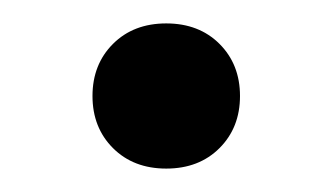

<svg xmlns="http://www.w3.org/2000/svg" viewBox="-20 -359 283 164"><path d="M59 -277Q59 -304 76.5 -321.5Q94 -339 122 -339Q150 -339 167.5 -321.5Q185 -304 185 -277Q185 -250 167.5 -232.5Q150 -215 122 -215Q94 -215 76.5 -232.5Q59 -250 59 -277Z"/></svg>

Font: Mona Sans Condensed Medium
Style: Regular
Weight: 500
Width: 3
Designer: Deni Anggara
Foundry: GitHub
Version: Version 1.001; ttfautohint (v1.8.4.7-5d5b);gftools[0.9.31]